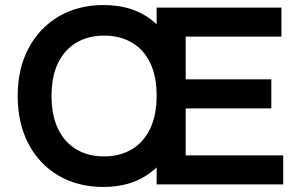

<svg xmlns="http://www.w3.org/2000/svg" viewBox="-20 -730 1181 760"><path d="M390 10Q287 10 210.5 -35.5Q134 -81 92 -162Q50 -243 50 -351Q50 -458 93 -539Q136 -620 212.5 -665Q289 -710 390 -710Q491 -710 561 -664.5Q631 -619 668 -538Q705 -457 705 -350Q705 -243 667.5 -162Q630 -81 559.5 -35.5Q489 10 390 10ZM392 -111Q454 -111 501 -138.5Q548 -166 574 -220Q600 -274 600 -351Q600 -428 574.5 -481Q549 -534 502 -561.5Q455 -589 392 -589Q330 -589 283 -561.5Q236 -534 210 -481Q184 -428 184 -350Q184 -273 210 -219.5Q236 -166 282.5 -138.5Q329 -111 392 -111ZM600 0V-700H1094V-585H715V-416H1054V-301H715V-115H1101V0Z"/></svg>

Font: REM Medium Medium
Style: Regular
Weight: 500
Version: Version 1.005;gftools[0.9.28]